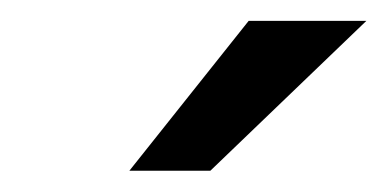

<svg xmlns="http://www.w3.org/2000/svg" viewBox="-20 -770 371 184"><path d="M218.3 -750H331.1L181.6 -606.4H104Z"/></svg>

Font: MAUL Condensed Italic
Style: Condenced Regular Italic
Weight: 400
Italic angle: -12°
Designer: MAUL
Version: Version 1.0; 2020; ttfautohint (v1.8.3)